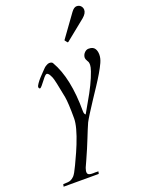

<svg xmlns="http://www.w3.org/2000/svg" viewBox="-183 -791 876 1176"><g transform="rotate(-20 254.5 -203.0)"><path d="M181.6 87.9Q223.1 -15.6 223.1 -68.8Q223.1 -169.9 215.8 -210Q193.4 -329.6 185.3 -347.9Q177.2 -366.2 171.4 -373.8Q165.5 -381.3 157.7 -382.3Q148.4 -380.9 130.9 -357.4Q97.2 -312.5 90.8 -312.5Q87.9 -312.5 85 -314.9Q82 -317.4 82 -324.2Q82 -331.1 92.3 -345.7Q102.5 -360.4 116 -375.2Q129.4 -390.1 142.1 -402.6Q154.8 -415 157.7 -418.7Q160.6 -422.4 164.8 -425.5Q168.9 -428.7 174.3 -431.6Q187 -439.5 195.3 -439.5Q212.9 -439.5 217.8 -430.2Q288.6 -308.6 288.6 -90.8Q288.6 -73.2 297.9 -66.9L335.9 -133.8Q393.1 -231 418 -303.2Q427.2 -330.1 427.2 -343Q427.2 -356 424.8 -362.1Q422.4 -368.2 418.9 -373Q411.1 -386.2 411.1 -394.3Q411.1 -402.3 414.1 -410.4Q417 -418.5 422.9 -424.8Q435.5 -439.5 451.9 -439.5Q468.3 -439.5 477.5 -434.8Q486.8 -430.2 492.2 -421.9Q502 -406.7 502 -382.8Q502 -358.9 490 -332.5Q478 -306.2 459.2 -274.2Q440.4 -242.2 417 -206.8Q393.6 -171.4 370.6 -136.7Q312.5 -48.8 295.4 -16.1Q278.3 22.5 257.3 75.9Q236.3 129.4 206.1 196.3L187.5 237.3Q186.5 239.3 185.5 242.7Q184.6 246.1 183.6 250Q180.7 257.8 180.7 265.4Q180.7 272.9 184.1 278.3Q190.4 287.6 217.8 287.1Q222.2 286.6 230.2 286.6Q238.3 286.6 252 287.1L248.5 302.7H19.5L22.9 287.1Q57.6 287.1 70.1 282.2Q82.5 277.3 94.7 265.1Q106.9 252.9 130.1 203.4Q153.3 153.8 163.1 131.8Q172.9 109.9 181.6 87.9ZM333 -535.2Q331.1 -537.1 331.1 -538.1Q331.1 -539.1 333 -541L437 -685.1Q454.6 -709 471.7 -709Q488.8 -709 498.8 -698Q508.8 -687 508.8 -672.4Q508.8 -649.9 481.9 -627L350.6 -521Q348.1 -519.5 346.7 -519.5Q345.2 -519.5 343.8 -521Z"/></g></svg>

Font: Cardo-Italic
Style: Italic
Weight: 400
Italic angle: -12°
Designer: David J. Perry
Foundry: David J. Perry
Version: Version 0.991